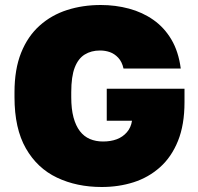

<svg xmlns="http://www.w3.org/2000/svg" viewBox="-20 -734 793 768"><path d="M387 14Q287 14 208 -23.5Q129 -61 83.5 -140.5Q38 -220 38 -345V-365Q38 -457 64.5 -523Q91 -589 138.5 -631.5Q186 -674 248.5 -694Q311 -714 383 -714Q442 -714 496 -699.5Q550 -685 593.5 -654.5Q637 -624 665.5 -576Q694 -528 703 -460H474Q468 -487 453 -503Q438 -519 419.5 -525.5Q401 -532 380 -532Q345 -532 319 -516Q293 -500 279 -464Q265 -428 265 -365V-345Q265 -298 274 -264.5Q283 -231 299.5 -209.5Q316 -188 339.5 -178Q363 -168 392 -168Q423 -168 447 -177Q471 -186 487.5 -205Q504 -224 508 -251H407V-379H718V-325Q718 -235 692 -170.5Q666 -106 620 -65Q574 -24 514.5 -5Q455 14 387 14Z"/></svg>

Font: Golos Text ExtraBold
Style: Regular
Weight: 800
Designer: A.Korolkova, Vitaly Kuzmin
Foundry: ParaType Ltd
Version: Version 2.004